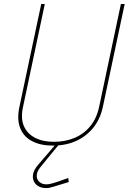

<svg xmlns="http://www.w3.org/2000/svg" viewBox="-20 -720 646 964"><path d="M280 -6H264L262 2L171 108Q151 131 146.5 153Q142 175 151 192.5Q160 210 180 218.5Q200 227 228 223Q233 222 248 217.5Q263 213 281 207.5Q299 202 312 198Q325 194 325 194L323 174Q323 174 316 176Q309 178 297.5 182.5Q286 187 272.5 191.5Q259 196 245 200Q210 211 188.5 200.5Q167 190 164.5 167.5Q162 145 183 119L278 3ZM497 -186 606 -700H587L478 -185Q466 -127 434 -87.5Q402 -48 355 -28Q308 -8 250 -8Q195 -8 155.5 -28.5Q116 -49 99.5 -88Q83 -127 96 -185L205 -700H187L78 -186Q64 -122 81 -78Q98 -34 140.5 -11.5Q183 11 246 11Q310 11 361.5 -12Q413 -35 448.5 -79Q484 -123 497 -186Z"/></svg>

Font: Advent Pro Thin
Style: Italic
Weight: 250
Italic angle: -12°
Version: Version 3.000